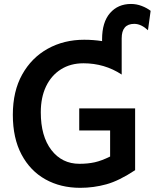

<svg xmlns="http://www.w3.org/2000/svg" viewBox="-20 -923 770 956"><path d="M730 -869.1 716.8 -772.5Q701.2 -787.1 683.8 -795.7Q666.5 -804.2 648.4 -804.2Q585.9 -804.2 585.9 -731.9V-551.8Q500.5 -607.9 395.5 -607.9Q331.1 -607.9 283.2 -577.6Q235.4 -547.4 209.2 -492.7Q183.1 -438 183.1 -363.8Q183.1 -244.6 235.8 -176Q288.6 -107.4 375.5 -107.4Q417.5 -107.4 451.7 -115Q485.8 -122.6 528.3 -143.6V-273.4H374.5V-383.3H652.8V-75.7Q573.2 -22.9 509.8 -5.4Q446.3 12.2 379.4 12.2Q281.7 12.2 206.1 -30Q130.4 -72.3 87.2 -153.6Q43.9 -234.9 43.9 -351.6Q43.9 -468.8 90.6 -552.2Q137.2 -635.7 217.8 -680.4Q298.3 -725.1 399.4 -725.1Q444.3 -725.1 488.3 -718.3V-727.5Q488.3 -812.5 527.8 -857.9Q567.4 -903.3 632.3 -903.3Q659.7 -903.3 685.8 -893.3Q711.9 -883.3 730 -869.1Z"/></svg>

Font: Andika
Style: Bold
Weight: 700
Designer: Victor Gaultney, Annie Olsen, Julie Remington, Don Collingsworth, Eric Hays, Becca Hirsbrunner
Foundry: SIL International
Version: Version 6.101